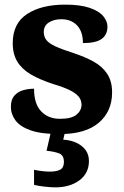

<svg xmlns="http://www.w3.org/2000/svg" viewBox="-20 -569 536 829"><path d="M238 10Q159 10 113 -6Q67 -22 47 -49Q27 -76 27 -108Q27 -139 42 -156Q57 -173 80 -179.5Q103 -186 127 -186Q127 -120 158 -88Q189 -56 239 -56Q289 -56 310.5 -74Q332 -92 332 -117Q332 -137 319.5 -152Q307 -167 280.5 -180Q254 -193 210 -206Q152 -225 113.5 -247.5Q75 -270 55 -302.5Q35 -335 35 -383Q35 -468 97 -508.5Q159 -549 261 -549Q327 -549 367.5 -535Q408 -521 426 -499Q444 -477 444 -454Q444 -419 419 -401Q394 -383 338 -383Q338 -433 312.5 -459.5Q287 -486 245 -486Q213 -486 191 -472Q169 -458 169 -431Q169 -411 180 -396.5Q191 -382 219 -369Q247 -356 297 -340Q346 -324 384 -303Q422 -282 443 -250Q464 -218 464 -170Q464 -88 406.5 -39Q349 10 238 10ZM218 240Q202 240 173.5 237Q145 234 127 229V164Q145 168 163.5 170Q182 172 195 172Q224 172 240 163.5Q256 155 256 130Q256 101 234.5 93Q213 85 181 82L202 -9H263L253 34Q286 36 311 48Q336 60 350 79.5Q364 99 364 126Q364 179 323 209.5Q282 240 218 240Z"/></svg>

Font: Noto Serif Thai ExtraBold
Style: Regular
Weight: 800
Version: Version 2.001